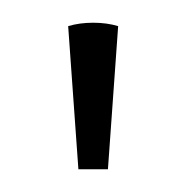

<svg xmlns="http://www.w3.org/2000/svg" viewBox="-20 -750 164 169"><path d="M40 -727 49 -601H75L84 -727Q74 -730 62 -730Q50 -730 40 -727Z"/></svg>

Font: Arima Thin ExtraLight
Style: Regular
Weight: 250
Version: Version 1.100